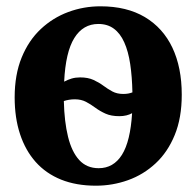

<svg xmlns="http://www.w3.org/2000/svg" viewBox="-20 -578 622 609"><path d="M284 11Q222 11 174 -8.2Q126 -27.5 93.2 -64.2Q60.5 -101 43.5 -152.8Q26.5 -204.5 26.5 -269Q26.5 -341.5 48.8 -395.8Q71 -450 109.5 -486Q148 -522 196.8 -540Q245.5 -558 298.5 -558Q382 -558 439.5 -523.8Q497 -489.5 526.8 -426.8Q556.5 -364 556.5 -277.5Q556.5 -204 534.2 -149.8Q512 -95.5 473.5 -59.8Q435 -24 386 -6.5Q337 11 284 11ZM293 -44.5Q340 -44.5 366.8 -87Q393.5 -129.5 399 -219Q391 -214.5 380.8 -212Q370.5 -209.5 358.5 -209.5Q332.5 -209.5 314.8 -217.5Q297 -225.5 282.5 -236.2Q268 -247 252.8 -255Q237.5 -263 217.5 -263Q207.5 -263 198.8 -261.5Q190 -260 182.5 -257.5Q184 -192 195.8 -144.2Q207.5 -96.5 231.2 -70.5Q255 -44.5 293 -44.5ZM371 -280Q379 -280 386.2 -281.2Q393.5 -282.5 400 -285Q399 -334.5 393 -374.8Q387 -415 374.2 -443.5Q361.5 -472 341.2 -487Q321 -502 292 -502Q243.5 -502 215.8 -457.5Q188 -413 183.5 -319Q194.5 -325 207 -328.8Q219.5 -332.5 234 -332.5Q259 -332.5 276.5 -324.5Q294 -316.5 307.8 -306.2Q321.5 -296 336.2 -288Q351 -280 371 -280Z"/></svg>

Font: Merriweather 48pt
Style: Bold
Weight: 700
Version: Version 2.100